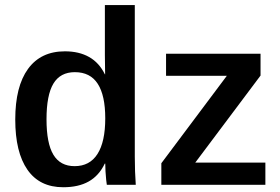

<svg xmlns="http://www.w3.org/2000/svg" viewBox="-20 -745 1130 774"><path d="M410.6 0Q409.7 -4.9 408 -20.3Q406.2 -35.6 405.3 -54.2Q404.3 -72.8 404.3 -85.4H402.3Q378.9 -36.6 337.6 -13.4Q296.4 9.8 234.9 9.8Q139.6 9.8 90.6 -60.8Q41.5 -131.3 41.5 -263.2Q41.5 -396.5 93 -467.3Q144.5 -538.1 241.7 -538.1Q298.8 -538.1 339.4 -515.1Q379.9 -492.2 402.8 -445.3H403.8L402.8 -522.9V-724.6H523.4V-113.3Q523.4 -83 524.4 -54.7Q525.4 -26.4 527.3 0ZM167.5 -264.2Q167.5 -167 195.3 -121.1Q223.1 -75.2 280.8 -75.2Q341.8 -75.2 373 -124.3Q404.3 -173.3 404.3 -268.1Q404.3 -360.4 374 -407.2Q343.8 -454.1 281.7 -454.1Q223.1 -454.1 195.3 -408Q167.5 -361.8 167.5 -264.2ZM1049.8 -89.4V0H630.4V-86.9L894.5 -439.5H649.4V-528.3H1030.3V-440.4L767.1 -89.4Z"/></svg>

Font: Arimo SemiBold
Style: Regular
Weight: 600
Designer: Steve Matteson
Foundry: Monotype Imaging Inc.
Version: Version 1.33